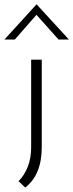

<svg xmlns="http://www.w3.org/2000/svg" viewBox="-42 -661 332 869"><path d="M42 159Q69 132 84 93Q99 54 99 6V-391H147V5Q147 130 72 188ZM223 -482 123 -594 25 -482H-22L123 -641H124L270 -482Z"/></svg>

Font: Josefin Sans Light
Style: Regular
Weight: 300
Designer: Santiago Orozco
Foundry: Typemade
Version: Version 2.000